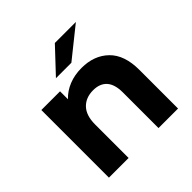

<svg xmlns="http://www.w3.org/2000/svg" viewBox="-180 -843 994 994"><g transform="rotate(-45 317.5 -345.5)"><path d="M572 -283V0H429V-261Q429 -320 403 -349Q377 -378 328 -378Q274 -378 242 -344.5Q210 -311 210 -245V0H66V-495H203V-437Q232 -468 274 -485Q316 -502 367 -502Q459 -502 515.5 -447Q572 -392 572 -283ZM361 -691H515L349 -558H236Z"/></g></svg>

Font: Montserrat Ace
Style: Bold
Weight: 700
Designer: Julieta Ulanovsky
Foundry: Julieta Ulanovsky
Version: Version 1